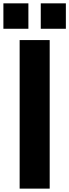

<svg xmlns="http://www.w3.org/2000/svg" viewBox="-64 -1116 410 1136"><path d="M52.2 0V-878.9H230V0ZM-43.9 -945.8V-1096.2H104V-945.8ZM177.2 -945.8V-1096.2H325.7V-945.8Z"/></svg>

Font: Oswald-Bold
Style: Bold
Weight: 700
Designer: vernon adams
Foundry: vernon adams
Version: Version 2.002; ttfautohint (v0.92.18-e454-dirty) -l 8 -r 50 